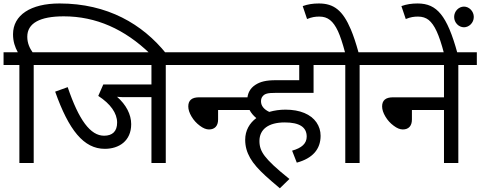

<svg xmlns="http://www.w3.org/2000/svg" viewBox="-20 -916 2700 1079"><path d="M914.1 -614.7C781.2 -780.3 584 -896.5 314.5 -896.5C152.3 -896.5 53.2 -831.1 53.2 -723.6C53.2 -682.6 64 -651.9 80.1 -622.1H0V-550.8H88.9V0H169.4V-550.8H273.4V-622.1H163.1C147.5 -644 133.3 -672.9 133.3 -709.5C133.3 -785.6 204.1 -824.2 338.4 -824.2C519.5 -824.2 680.7 -752 822.8 -614.7Z M1015.6 -622.1H258.8V-550.8H831.1V-441.4H560.5L532.2 -377C601.1 -332.5 638.2 -279.8 638.2 -227.1C638.2 -178.2 612.3 -153.3 564.9 -153.3C488.3 -153.3 423.3 -240.7 360.4 -426.3L290 -400.9C366.7 -184.6 450.7 -79.6 568.8 -79.6C648.9 -79.6 717.3 -124 717.3 -218.3C717.3 -272.5 689 -327.6 637.7 -372.1C649.9 -370.1 668.9 -370.1 693.8 -370.1H831.1V0H911.6V-550.8H1015.6Z M1373.5 -550.8V-622.1H1001V-550.8ZM1385.7 -297.9V-369.1H1098.6C1058.1 -369.1 1038.1 -352.1 1038.1 -317.9C1038.1 -300.3 1044.4 -281.2 1056.6 -260.7C1068.8 -240.2 1084.5 -223.1 1103 -209.5C1121.6 -195.3 1138.7 -188.5 1154.3 -188.5C1187 -188.5 1205.6 -208.5 1205.6 -244.1V-297.9Z M1647.9 -2C1736.3 -25.9 1781.7 -77.1 1781.7 -152.8C1781.7 -180.7 1773.9 -205.6 1758.3 -228.5C1727.1 -273.4 1666.5 -299.8 1584.5 -299.8C1552.2 -299.8 1522 -295.4 1493.2 -287.1C1462.4 -301.8 1446.8 -321.8 1446.8 -346.7C1446.8 -357.9 1449.7 -367.7 1456.1 -375C1468.3 -390.1 1485.8 -394 1527.3 -394H1742.2V-550.8H1846.2V-622.1H1300.3V-550.8H1661.6V-465.3H1529.8C1475.6 -465.3 1442.4 -457 1415 -439C1387.2 -420.9 1369.6 -393.1 1369.6 -352.1C1369.6 -313.5 1386.7 -280.3 1420.4 -252.4C1382.8 -224.6 1357.9 -183.1 1357.9 -130.4C1357.9 -93.3 1367.2 -61 1385.7 -28.3C1395 -12.2 1406.7 4.4 1421.9 21.5C1437 38.6 1453.6 55.2 1471.7 71.8C1489.7 88.4 1516.6 111.8 1552.7 142.1L1606.4 89.8C1566.9 58.1 1537.1 32.7 1516.1 12.7C1495.1 -7.3 1479 -24.4 1468.3 -38.6C1446.3 -67.4 1438 -92.3 1438 -123.5C1438 -189.5 1488.8 -228 1580.1 -228C1662.6 -228 1703.6 -201.7 1703.6 -148.4C1703.6 -109.9 1676.3 -84.5 1621.6 -69.3Z M2105 -622.1H1994.6C1980.5 -673.3 1966.3 -715.8 1951.7 -750.5C1906.2 -857.9 1856 -896.5 1772 -896.5C1738.3 -896.5 1710.4 -892.1 1681.2 -881.8L1705.6 -809.1C1733.4 -820.3 1752 -822.8 1774.9 -822.8C1821.8 -822.8 1852.1 -798.8 1879.4 -740.7C1892.1 -712.9 1905.3 -673.3 1918.9 -622.1H1831.5V-550.8H1920.4V0H2001V-550.8H2105Z M2475.1 -550.8V-369.1H2188C2147.5 -369.1 2127.4 -352.1 2127.4 -317.9C2127.4 -300.3 2133.8 -281.2 2146 -260.7C2158.2 -240.2 2173.8 -223.1 2192.4 -209.5C2210.9 -195.3 2228 -188.5 2243.7 -188.5C2276.4 -188.5 2294.9 -208.5 2294.9 -244.1V-297.9H2475.1V0H2555.7V-550.8H2659.7V-622.1H2090.3V-550.8Z M2551.3 -614.7C2522 -723.6 2491.7 -794.4 2457.5 -836.4C2423.3 -878.4 2383.3 -896.5 2326.7 -896.5C2293 -896.5 2265.1 -892.1 2235.8 -881.8L2260.3 -809.1C2288.1 -820.3 2306.6 -822.8 2329.6 -822.8C2353 -822.8 2373 -816.4 2389.2 -803.7C2405.3 -790.5 2420.4 -769.5 2433.6 -740.7C2447.3 -711.4 2461.4 -669.4 2475.6 -614.7ZM2587.4 -878.9C2558.1 -878.9 2532.2 -853 2532.2 -820.8C2532.2 -788.1 2558.6 -762.7 2587.4 -762.7C2615.2 -762.7 2642.6 -787.1 2642.6 -820.8C2642.6 -853 2616.2 -878.9 2587.4 -878.9Z"/></svg>

Font: Noto Reveo Sans
Style: Regular
Weight: 400
Designer: Monotype Design team
Foundry: Monotype Imaging Inc.
Version: Version 1.04